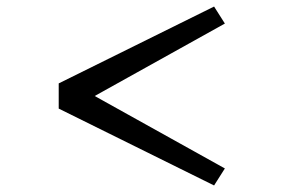

<svg xmlns="http://www.w3.org/2000/svg" viewBox="-20 -582 890 587"><path d="M159.5 -250V-327L634.5 -562L667.5 -510L269.5 -288.5L667.5 -67L634.5 -15Z"/></svg>

Font: League Mono Wide Light
Style: Regular
Weight: 300
Width: 8
Designer: Tyler Finck
Foundry: The League of Moveable Type / Tyler Finck
Version: Version 2.210